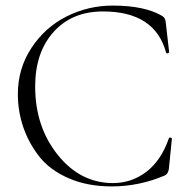

<svg xmlns="http://www.w3.org/2000/svg" viewBox="-20 -656 672 688"><path d="M381 12Q293 12 225.5 -17.5Q158 -47 120 -96Q82 -145 63 -201.5Q44 -258 44 -319Q44 -410 92.5 -484Q141 -558 218.5 -597Q296 -636 384 -636Q498 -636 561 -599Q573 -592 574 -575L586 -470Q586 -466 581 -465Q576 -464 575 -468Q535 -615 349 -615Q238 -615 172 -541.5Q106 -468 106 -346Q106 -202 187 -101Q268 0 385 0Q451 0 504 -40Q557 -80 585 -160Q586 -164 591 -163Q596 -162 596 -159L585 -50Q582 -32 570 -27Q478 12 381 12Z"/></svg>

Font: Cormorant Upright Light
Style: Regular
Weight: 300
Designer: Christian Thalmann (Catharsis Fonts)
Foundry: Catharsis Fonts
Version: Version 3.302;PS 003.302;hotconv 1.0.88;makeotf.lib2.5.64775